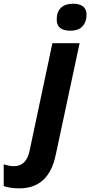

<svg xmlns="http://www.w3.org/2000/svg" viewBox="-149 -780 489 1040"><path d="M-43.9 240.2Q-94.7 240.2 -128.9 228V109.9Q-99.1 120.1 -73.2 120.1Q-6.3 120.1 11.2 37.1L134.8 -545.9H282.2L152.8 59.1Q115.2 240.2 -43.9 240.2ZM158.2 -673.8Q158.2 -716.3 181.4 -738Q204.6 -759.8 247.1 -759.8Q282.7 -759.8 301.3 -744.6Q319.8 -729.5 319.8 -701.2Q319.8 -662.1 298.3 -637.9Q276.9 -613.8 231.9 -613.8Q158.2 -613.8 158.2 -673.8Z"/></svg>

Font: Zoram GWebM
Style: Bold Italic
Weight: 700
Italic angle: -12°
Foundry: Ascender Corporation
Version: Version 1.000